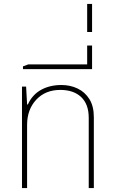

<svg xmlns="http://www.w3.org/2000/svg" viewBox="-20 -958 580 978"><path d="M92 0V-517H113L118 -426H122Q144 -475 188.5 -500Q233 -525 293 -525Q338 -525 375.5 -507Q413 -489 435.5 -453Q458 -417 458 -361V0H432V-358Q432 -427 393.5 -463.5Q355 -500 287 -500Q211 -500 164.5 -450Q118 -400 118 -322V0Z M97 -606V-620L124 -630H424V-726H449V-606Z M424 -795V-938H449V-795Z"/></svg>

Font: Noto Sans Thai UI SemCond Thin
Style: Regular
Weight: 100
Width: 4
Designer: Monotype Design Team
Foundry: Monotype Imaging Inc.
Version: Version 2.000